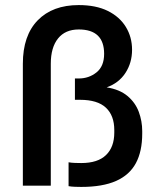

<svg xmlns="http://www.w3.org/2000/svg" viewBox="-20 -731 625 756"><path d="M70 0V-480Q70 -591 128.5 -651Q187 -711 290 -711Q358 -711 404.5 -688Q451 -665 475.5 -625Q500 -585 500 -535Q500 -484 474 -444Q448 -404 400 -387Q451 -379 482 -353Q513 -327 526.5 -290.5Q540 -254 540 -215V-205Q540 -135 515 -88.5Q490 -42 437 -18.5Q384 5 300 5Q289 5 275 4.5Q261 4 250 2V-92Q261 -90 275 -89.5Q289 -89 300 -89Q365 -89 397.5 -120.5Q430 -152 430 -209V-219Q430 -276 397 -307Q364 -338 295 -338H275V-422H290Q330 -422 360 -446Q390 -470 390 -519Q390 -567 365 -591Q340 -615 290 -615Q237 -615 208.5 -579.5Q180 -544 180 -480V0Z"/></svg>

Font: Golos Text Medium
Style: Regular
Weight: 500
Designer: A.Korolkova, Vitaly Kuzmin
Foundry: ParaType Ltd
Version: Version 2.004